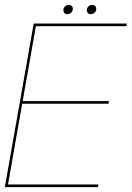

<svg xmlns="http://www.w3.org/2000/svg" viewBox="-27 -772 543 792"><path d="M-7 0H377L379 -11H6L64.5 -344H420.5L422.5 -355H66.5L121 -664H494L496 -675H112ZM251 -713.5Q259.5 -713.5 266.5 -719.8Q273.5 -726 273.5 -735.5Q273.5 -743 268.8 -747.5Q264 -752 257 -752Q248.5 -752 241.5 -745.8Q234.5 -739.5 234.5 -730Q234.5 -722.5 239 -718Q243.5 -713.5 251 -713.5ZM347.5 -713.5Q356.5 -713.5 363.2 -719.8Q370 -726 370 -735.5Q370 -743 365.5 -747.5Q361 -752 353.5 -752Q345 -752 338 -745.8Q331 -739.5 331 -730Q331 -722.5 335.8 -718Q340.5 -713.5 347.5 -713.5Z"/></svg>

Font: Anybody Thin
Style: Italic
Weight: 100
Italic angle: -10°
Designer: Tyler Finck
Foundry: Etcetera Type Company
Version: Version 1.114;gftools[0.9.25]